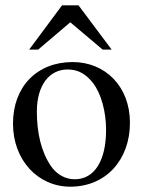

<svg xmlns="http://www.w3.org/2000/svg" viewBox="-20 -694 540 724"><path d="M401 -507 276 -674H214L90 -507H124L245 -610L367 -507ZM470 -231C470 -369 376 -460 254 -460C119 -460 29 -367 29 -228C29 -89 124 10 245 10C380 10 470 -92 470 -231ZM380 -204C380 -88 336 -18 262 -18C226 -18 194 -36 172 -68C135 -122 119 -194 119 -273C119 -373 166 -432 235 -432C278 -432 306 -412 330 -382C362 -341 380 -272 380 -204Z"/></svg>

Font: STIX Math
Style: Regular
Weight: 400
Designer: MicroPress Inc., with final additions and corrections provided by Coen Hoffman, Elsevier (retired)
Version: Version 1.1.0